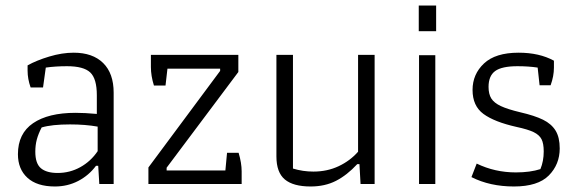

<svg xmlns="http://www.w3.org/2000/svg" viewBox="-20 -667 2099 696"><path d="M45 -108Q45 -183 100 -220.5Q155 -258 254 -258Q287 -258 331 -254V-322Q331 -382 307 -404.5Q283 -427 223 -427Q181 -427 146 -422L136 -350H91Q80 -381 80 -411V-430Q112 -448 158.5 -462Q205 -476 247 -476Q316 -476 354 -438.5Q392 -401 392 -331V0H340L336 -66H328Q302 -31 263.5 -11Q225 9 179 9Q114 9 79.5 -22.5Q45 -54 45 -108ZM334 -119V-208Q289 -216 234 -216Q168 -216 131 -205Q119 -182 113.5 -161.5Q108 -141 108 -117Q108 -74 128.5 -57Q149 -40 189 -40Q233 -40 271 -61Q309 -82 334 -119Z M518 -60 778 -410V-418H587L580 -357H538Q527 -392 527 -424V-468H844V-406L584 -59V-49H797L803 -113H845Q856 -76 856 -46V0H518Z M982 -100V-468H1042V-56Q1078 -45 1116 -45Q1166 -45 1207.5 -64.5Q1249 -84 1278 -117V-468H1338V0H1287L1283 -72H1275Q1238 -32 1198 -11.5Q1158 9 1106 9Q1043 9 1012.5 -16.5Q982 -42 982 -100Z M1498 -647H1561V-554H1498ZM1499 -467H1558V0H1499Z M1689 -25 1708 -74Q1774 -42 1850 -42Q1902 -42 1939 -54Q1951 -83 1951 -118Q1951 -147 1943 -162.5Q1935 -178 1914.5 -188Q1894 -198 1852 -207Q1772 -225 1732.5 -254Q1693 -283 1693 -341Q1693 -398 1734.5 -437Q1776 -476 1860 -476Q1935 -476 1988 -447V-422Q1988 -391 1976 -358H1936L1929 -422Q1896 -427 1856 -427Q1799 -427 1775 -409.5Q1751 -392 1751 -352Q1751 -326 1761 -310Q1771 -294 1795.5 -282.5Q1820 -271 1866 -260Q1918 -248 1948.5 -233Q1979 -218 1994 -193.5Q2009 -169 2009 -129Q2009 -71 1969.5 -31Q1930 9 1843 9Q1756 9 1689 -25Z"/></svg>

Font: Athiti
Style: Regular
Weight: 400
Designer: CadsonDemak Team
Foundry: CadsonDemak
Version: Version 1.032